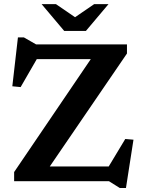

<svg xmlns="http://www.w3.org/2000/svg" viewBox="-20 -904 712 958"><path d="M613.5 -682.5V-637L209 -45L153.5 -73.5H522.5L605 -210.5L646 -207L608.5 34H577.5L523.5 0H50.5V-45.5L452 -637L518 -609H163.5L83 -469.5L41.5 -473.5L69.5 -717.5H99L160 -682.5ZM367 -809.5H342L450 -883.5H521.5L408.5 -749.5H300.5L187.5 -883.5H259Z"/></svg>

Font: Newsreader SemiBold
Style: Regular
Weight: 600
Designer: Hugues Gentile
Foundry: Production Type
Version: Version 1.003